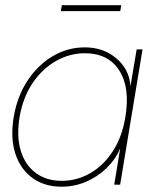

<svg xmlns="http://www.w3.org/2000/svg" viewBox="-20 -704 586 732"><path d="M214.8 7.8Q150.4 7.8 104.5 -24.9Q58.6 -57.6 38.8 -117.4Q19 -177.2 32.2 -257.8Q45.9 -337.9 85.7 -397.7Q125.5 -457.5 182.1 -490.5Q238.8 -523.4 302.7 -523.4Q352.1 -523.4 390.4 -503.7Q428.7 -483.9 451.7 -450.7Q474.6 -417.5 477.1 -376H477.5L501 -515.6H523.4L438 0H415.5L438 -136.7H437.5Q420.4 -96.2 386.5 -63.2Q352.5 -30.3 308.3 -11.2Q264.2 7.8 214.8 7.8ZM214.8 -14.6Q274.4 -14.6 325.2 -44.4Q376 -74.2 410.9 -128.7Q445.8 -183.1 458 -257.8Q476.6 -370.1 434.6 -435.5Q392.6 -501 303.2 -501Q245.6 -501 193.4 -471.4Q141.1 -441.9 104.2 -387.2Q67.4 -332.5 54.7 -257.8Q42.5 -183.1 59.3 -128.7Q76.2 -74.2 116.7 -44.4Q157.2 -14.6 214.8 -14.6ZM442.4 -684.1 438.5 -661.6H211.9L215.8 -684.1Z"/></svg>

Font: Inter Display Thin
Style: Italic
Weight: 100
Italic angle: -9.39999°
Designer: Rasmus Andersson
Foundry: rsms
Version: Version 4.000;git-a52131595